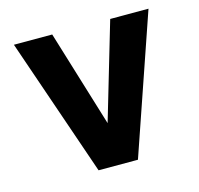

<svg xmlns="http://www.w3.org/2000/svg" viewBox="-81 -594 707 681"><g transform="rotate(-15 272.5 -254.0)"><path d="M274.7 -153.3 166.3 -507.8H25.6L200.4 0H345L519.8 -507.8H379.2Z"/></g></svg>

Font: Giphurs
Style: Regular
Weight: 400
Version: Version 2.010